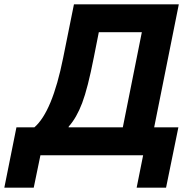

<svg xmlns="http://www.w3.org/2000/svg" viewBox="-81 -718 892 888"><path d="M-61 150 -5 -129H78Q161 -201 211 -450L261 -698H746L632 -129H744L687 150H551L581 0H106L75 150ZM236 -129H487L575 -569H376L353 -453Q325 -310 299 -241.5Q273 -173 237 -133Z"/></svg>

Font: Aneliza
Style: Bold Italic
Weight: 700
Italic angle: -11.31°
Designer: Mike Abbink, Paul van der Laan, Pieter van Rosmalen
Foundry: Bold Monday
Version: Version 3.0